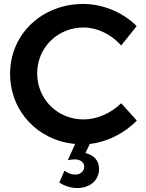

<svg xmlns="http://www.w3.org/2000/svg" viewBox="-20 -724 736 971"><path d="M672 -114 593 -202C541 -151 470 -120 403 -120C271 -120 168 -222 168 -353C168 -483 271 -585 403 -585C472 -585 543 -550 593 -494L671 -592C603 -661 501 -704 401 -704C192 -704 31 -551 31 -351C31 -161 172 -13 360 4L323 86C334 84 348 82 358 82C390 82 406 100 406 119C406 139 389 159 361 159C341 159 321 151 306 139L280 199C305 216 338 227 370 227C433 227 481 190 481 130C481 87 454 60 412 50L434 4C523 -6 609 -50 672 -114Z"/></svg>

Font: Montserrat_SPRD_medium Medium
Style: Regular
Weight: 400
Designer: Julieta Ulanovsky edited by Nelly Hempel
Foundry: Julieta Ulanovsky
Version: Version 4.000;PS 004.000;hotconv 1.0.88;makeotf.lib2.5.64775